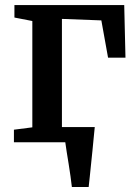

<svg xmlns="http://www.w3.org/2000/svg" viewBox="-20 -572 554 772"><path d="M269 180Q267 161 263.5 136.8Q260 112.5 256 87Q252 61.5 248.2 38.8Q244.5 16 242.5 0L200.5 -61H361Q359 -43 356.8 -18.5Q354.5 6 351.8 33.2Q349 60.5 346.2 87.5Q343.5 114.5 341 138.5Q338.5 162.5 336.5 180ZM36 0V-50.5L110 -60V-487.5L38 -501.5V-551.5H479.5L484.5 -340H414.5L387.5 -490L229 -496V-60L343 -50.5V0Z"/></svg>

Font: Merriweather 28pt SemiBold
Style: Regular
Weight: 600
Version: Version 2.100